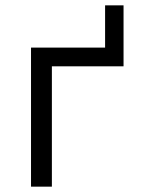

<svg xmlns="http://www.w3.org/2000/svg" viewBox="-20 -698 540 718"><path d="M96 0V-520H373V-678H442V-450H174V0Z"/></svg>

Font: HulyMono
Style: Regular
Weight: 400
Monospace: yes
Designer: Belleve Invis
Foundry: Belleve Invis
Version: Version 33.2.5; ttfautohint (v1.8.4)